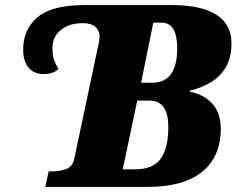

<svg xmlns="http://www.w3.org/2000/svg" viewBox="-20 -734 929 754"><path d="M158 0 171 -61H184Q214 -61 239.5 -70Q265 -79 272 -112L367 -561Q369 -569 370 -576Q371 -583 371 -591Q371 -614 354.5 -628.5Q338 -643 306 -643Q251 -643 218.5 -616Q186 -589 186 -546Q186 -513 193 -496.5Q200 -480 209 -463Q198 -452 182.5 -447.5Q167 -443 150 -443Q115 -443 93 -467.5Q71 -492 71 -539Q71 -619 127.5 -666.5Q184 -714 311 -714H655Q771 -714 830 -676Q889 -638 889 -564Q889 -509 867.5 -471.5Q846 -434 809 -411.5Q772 -389 726 -378L725 -374Q779 -364 813 -327.5Q847 -291 847 -228Q847 -119 774 -59.5Q701 0 559 0ZM575 -409Q629 -409 652.5 -444.5Q676 -480 676 -544Q676 -645 615 -645H582L534 -409ZM510 -69Q582 -69 611.5 -111.5Q641 -154 641 -235Q641 -339 567 -339H519L462 -69Z"/></svg>

Font: Noto Serif Black
Style: Italic
Weight: 900
Italic angle: -12°
Designer: Monotype Design Team
Foundry: Monotype Imaging Inc.
Version: Version 2.013